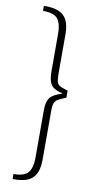

<svg xmlns="http://www.w3.org/2000/svg" viewBox="-102 -810 508 1018"><g transform="rotate(10 152.0 -301.5)"><path d="M48 -768Q99 -769 129 -756Q159 -743 173 -714.5Q187 -686 187 -640V-429Q187 -396 192 -381.5Q197 -367 211 -361Q225 -355 250 -347V-309Q227 -300 212 -292.5Q197 -285 190 -272Q183 -259 183 -231V37Q183 82 169 111Q155 140 125 153Q95 166 44 165V138Q103 138 123.5 112Q144 86 144 36V-220Q144 -255 151.5 -274.5Q159 -294 177 -305.5Q195 -317 227 -328Q196 -335 179 -346Q162 -357 155 -378.5Q148 -400 148 -440V-639Q148 -690 127.5 -715.5Q107 -741 48 -741Z"/></g></svg>

Font: Exo 2 ExtraLight
Style: Regular
Weight: 250
Designer: Natanael Gama
Foundry: Natanael Gama
Version: Version 2.010